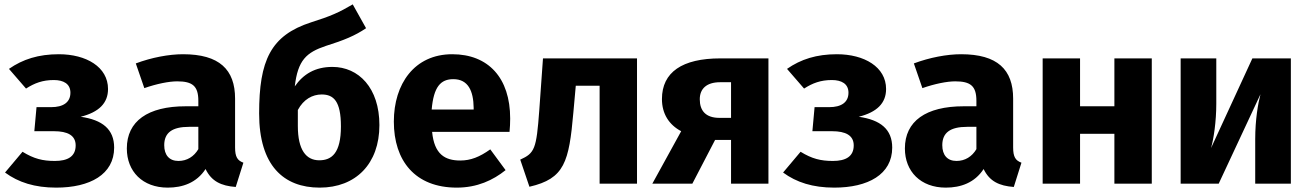

<svg xmlns="http://www.w3.org/2000/svg" viewBox="-20 -840 5988 878"><path d="M249 -592C156 -592 84 -569 21 -525L99 -435C138 -460 175 -474 226 -474C270 -474 302 -457 302 -416C302 -372 269 -350 214 -350H147L137 -240H227C289 -240 326 -221 326 -175C326 -124 289 -104 231 -104C175 -104 135 -114 83 -146L3 -51C64 -6 139 18 237 18C391 18 502 -42 502 -165C502 -249 448 -292 349 -306C432 -327 474 -368 474 -433C474 -534 374 -592 249 -592Z M1055 -166V-389C1055 -522 983 -592 817 -592C752 -592 673 -577 601 -550L640 -437C697 -457 753 -468 790 -468C860 -468 887 -447 887 -379V-354H829C656 -354 560 -286 560 -161C560 -56 632 18 747 18C815 18 879 -4 920 -67C947 -11 991 10 1058 15L1093 -96C1066 -106 1055 -122 1055 -166ZM796 -104C754 -104 731 -131 731 -176C731 -233 767 -260 845 -260H887V-158C867 -124 835 -104 796 -104Z M1500 -534C1421 -534 1367 -501 1328 -445C1342 -565 1381 -600 1470 -630C1553 -656 1604 -677 1654 -711L1593 -820C1530 -783 1492 -766 1403 -738C1217 -678 1165 -563 1165 -321C1165 -83 1277 18 1442 18C1607 18 1715 -91 1715 -268C1715 -438 1620 -534 1500 -534ZM1440 -107C1380 -107 1342 -154 1342 -264V-337C1368 -386 1409 -408 1451 -408C1506 -408 1539 -377 1539 -262C1539 -140 1497 -107 1440 -107Z M2313 -298C2313 -484 2213 -592 2048 -592C1875 -592 1781 -456 1781 -284C1781 -105 1878 18 2069 18C2162 18 2235 -16 2292 -62L2222 -157C2173 -122 2132 -106 2085 -106C2015 -106 1966 -134 1956 -237H2310C2312 -254 2313 -280 2313 -298ZM2146 -339H1954C1963 -443 1995 -478 2053 -478C2121 -478 2145 -424 2146 -347Z M2463 -573 2446 -335C2433 -158 2425 -140 2359 -110L2401 14C2562 -23 2582 -99 2602 -326L2613 -448H2722V0H2893V-573Z M3274 -573C3100 -573 3007 -510 3007 -387C3007 -319 3040 -269 3095 -240L2963 0H3146L3250 -200H3323V0H3494V-573ZM3270 -301C3207 -301 3180 -334 3180 -386C3180 -434 3211 -464 3273 -464H3323V-301Z M3807 -592C3714 -592 3642 -569 3579 -525L3657 -435C3696 -460 3733 -474 3784 -474C3828 -474 3860 -457 3860 -416C3860 -372 3827 -350 3772 -350H3705L3695 -240H3785C3847 -240 3884 -221 3884 -175C3884 -124 3847 -104 3789 -104C3733 -104 3693 -114 3641 -146L3561 -51C3622 -6 3697 18 3795 18C3949 18 4060 -42 4060 -165C4060 -249 4006 -292 3907 -306C3990 -327 4032 -368 4032 -433C4032 -534 3932 -592 3807 -592Z M4613 -166V-389C4613 -522 4541 -592 4375 -592C4310 -592 4231 -577 4159 -550L4198 -437C4255 -457 4311 -468 4348 -468C4418 -468 4445 -447 4445 -379V-354H4387C4214 -354 4118 -286 4118 -161C4118 -56 4190 18 4305 18C4373 18 4437 -4 4478 -67C4505 -11 4549 10 4616 15L4651 -96C4624 -106 4613 -122 4613 -166ZM4354 -104C4312 -104 4289 -131 4289 -176C4289 -233 4325 -260 4403 -260H4445V-158C4425 -124 4393 -104 4354 -104Z M5076 0H5247V-573H5076V-354H4919V-573H4748V0H4919V-228H5076Z M5883 -573H5707L5518 -163C5530 -205 5542 -284 5542 -366V-573H5379V0H5553L5744 -409C5733 -367 5720 -293 5720 -204V0H5883Z"/></svg>

Font: Glow Sans SC Normal ExtraBold
Style: Regular
Weight: 800
Designer: Ryoko NISHIZUKA (kana, bopomofo & ideographs); Paul D. Hunt (Latin, Greek & Cyrillic); Sandoll Communications, Soo-young
Version: Version 0.93